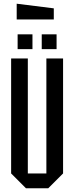

<svg xmlns="http://www.w3.org/2000/svg" viewBox="-20 -1015 400 1035"><path d="M40 -80V-700H130V-80H230V-700H320V-80L240 0H120ZM75 -750V-830H155V-750ZM205 -750V-830H285V-750ZM270 -910H70V-995L270 -970Z"/></svg>

Font: Tektur Condensed
Style: Regular
Weight: 400
Width: 3
Designer: Adam Jagosz
Foundry: Adam Jagosz
Version: Version 1.005;gftools[0.9.30]